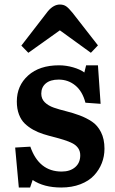

<svg xmlns="http://www.w3.org/2000/svg" viewBox="-20 -813 509 847"><path d="M105 -580.1 74.2 -611.8 191.9 -764.2Q216.8 -793 244.1 -793Q260.3 -793 271.5 -785.4Q282.7 -777.8 299.8 -756.8L412.1 -612.8L380.9 -580.1L244.1 -679.2ZM63 14.2 46.9 -162.1 113.8 -166Q151.9 -56.2 252 -56.2Q289.1 -56.2 311.5 -75.4Q334 -94.7 334 -127.9Q334 -146.5 324.5 -159.9Q314.9 -173.3 298.6 -181.4Q282.2 -189.5 261.5 -196Q240.7 -202.6 217.3 -208.5Q193.8 -214.4 170.7 -221.7Q147.5 -229 126.7 -240.5Q106 -252 89.6 -267.6Q73.2 -283.2 63.7 -308.1Q54.2 -333 54.2 -365.2Q54.2 -435.1 104.2 -480Q154.3 -524.9 240.2 -524.9Q271.5 -524.9 302.7 -515.9Q334 -506.8 352.1 -493.2L359.9 -524.9H412.1L423.8 -355L356.9 -359.9Q343.8 -410.2 312.3 -436Q280.8 -461.9 238.8 -461.9Q202.1 -461.9 182.1 -445.1Q162.1 -428.2 162.1 -399.9Q162.1 -377 177.5 -361.8Q192.9 -346.7 217.5 -338.1Q242.2 -329.6 272 -322.3Q301.8 -314.9 331.3 -304Q360.8 -293 385.5 -276.6Q410.2 -260.3 425.5 -230Q440.9 -199.7 440.9 -157.2Q440.9 -123.5 429.2 -93.5Q417.5 -63.5 394.8 -39.1Q372.1 -14.6 334.7 -0.2Q297.4 14.2 250 14.2Q173.3 14.2 124 -19L112.8 14.2Z"/></svg>

Font: Literata Book SemiBold
Style: Regular
Weight: 600
Designer: Latin by Veronika Burian and Jose Scaglione. Greek by Irene Vlachou. Cyrillic by Vera Evstafieva
Foundry: TypeTogether
Version: Version 2.003;PS 002.003;hotconv 1.0.88;makeotf.lib2.5.64775